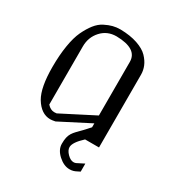

<svg xmlns="http://www.w3.org/2000/svg" viewBox="-179 -700 920 991"><g transform="rotate(30 281.0 -204.5)"><path d="M250 -583Q308.6 -582 351.6 -567.4Q394.5 -552.7 416.5 -529.8Q438.5 -506.8 448.2 -482.9Q458 -459 458 -433.6V0H375Q325.2 45.9 325.2 74.2Q325.2 92.8 344.2 112.3Q363.3 131.8 381.8 131.8Q389.6 131.8 396 128.9Q402.3 126 438.5 107.4V155.3Q435.5 156.2 424.8 162.1Q414.1 168 404.3 170.9Q394.5 173.8 381.8 173.8Q347.7 173.8 314.9 144Q282.2 114.3 282.2 79.1Q282.2 56.6 285.6 41.5Q289.1 26.4 296.4 14.6Q303.7 2.9 315.4 -9.3Q327.1 -21.5 342.8 -37.1L375 -72.3V-95.7L196.3 -3.9Q176.8 0 167 0Q112.3 0 75.2 -61.5Q42 -118.2 42 -240.2Q42 -310.5 51.3 -367.2Q60.5 -423.8 77.6 -460Q94.7 -496.1 114.7 -521.5Q134.8 -546.9 159.7 -559.6Q184.6 -572.3 205.6 -577.6Q226.6 -583 250 -583ZM250 -542Q195.3 -542 160.2 -503.4Q125 -464.8 125 -410.2V-63.5Q143.6 -42 167 -42Q176.8 -42 180.7 -43L375 -142.6V-461.9Q375 -540 250 -542Z"/></g></svg>

Font: wanta
Style: Medium
Weight: 500
Version: Version 0.91